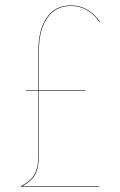

<svg xmlns="http://www.w3.org/2000/svg" viewBox="-20 -690 443 710"><path d="M242.2 -668Q184.6 -668 154.3 -622.8Q124 -577.6 124 -505.9V-356H295.9V-354H124V-118.2Q124 -69.8 109.6 -43.9Q95.2 -18.1 62 -2H347.2V0H57.1V-2Q91.8 -18.1 106.9 -43.7Q122.1 -69.3 122.1 -118.2V-354H76.2V-356H122.1V-505.9Q122.1 -578.6 152.6 -624.3Q183.1 -669.9 242.2 -669.9Q308.1 -669.9 350.1 -608.9L348.1 -607.9Q307.1 -668 242.2 -668Z"/></svg>

Font: Fira Sans Compressed Two
Style: Regular
Weight: 100
Width: 1
Designer: Carrois Corporate & Edenspiekermann AG
Foundry: Carrois Corporate GbR & Edenspiekermann AG
Version: Version 4.203;PS 004.203;hotconv 1.0.88;makeotf.lib2.5.64775